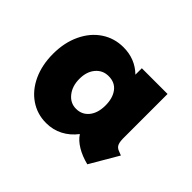

<svg xmlns="http://www.w3.org/2000/svg" viewBox="-84 -854 588 588"><g transform="rotate(45 209.5 -560.0)"><path d="M25.4 -558.6Q25.4 -607.4 43.5 -645.5Q61.5 -683.6 93 -704.6Q124.5 -725.6 164.1 -725.6Q214.4 -725.6 249 -691.9V-719.7H360.4V-534.2Q359.9 -514.2 363.8 -504.6Q367.7 -495.1 377.9 -491.2L392.6 -485.4L338.9 -393.6Q310.1 -400.9 289.1 -413.6Q268.1 -426.3 257.8 -442.4H256.8Q239.3 -419.4 214.6 -406.5Q189.9 -393.6 160.2 -393.6Q121.6 -393.6 90.8 -414.6Q60.1 -435.5 42.7 -473.1Q25.4 -510.7 25.4 -558.6ZM251 -560.5Q251 -592.3 236.3 -611.6Q221.7 -630.9 194.3 -630.9Q168.9 -630.9 152.8 -611.8Q136.7 -592.8 136.7 -561.5Q136.7 -530.3 153.1 -509.8Q169.4 -489.3 194.3 -489.3Q219.7 -489.3 235.4 -508.5Q251 -527.8 251 -560.5Z"/></g></svg>

Font: Reddit Sans Chocolate ExtraBold
Style: Regular
Weight: 800
Designer: Stephen Hutchings
Foundry: Reddit
Version: Version 1.011